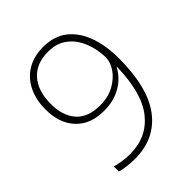

<svg xmlns="http://www.w3.org/2000/svg" viewBox="-205 -846 980 980"><g transform="rotate(-45 285.0 -356.0)"><path d="M504 -412Q504 -198 423.5 -93Q343 12 199 12Q172 12 143 8.5Q114 5 95 -1V-38Q113 -32 141 -27.5Q169 -23 199 -23Q320 -23 391 -111.5Q462 -200 466 -385H463Q450 -358 423 -332Q396 -306 355.5 -289.5Q315 -273 261 -273Q163 -273 108.5 -331.5Q54 -390 54 -489Q54 -559 80 -612Q106 -665 154.5 -694.5Q203 -724 271 -724Q353 -724 404.5 -681Q456 -638 480 -567Q504 -496 504 -412ZM271 -689Q186 -689 139.5 -636.5Q93 -584 93 -490Q93 -405 136 -356Q179 -307 266 -307Q326 -307 369.5 -331.5Q413 -356 436.5 -391Q460 -426 460 -460Q460 -490 451.5 -529Q443 -568 422 -604.5Q401 -641 364 -665Q327 -689 271 -689Z"/></g></svg>

Font: Noto Sans Thai ExtraLight
Style: Regular
Weight: 200
Designer: Monotype Design Team
Foundry: Monotype Imaging Inc.
Version: Version 2.001; ttfautohint (v1.8.4.7-5d5b)